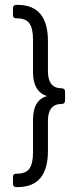

<svg xmlns="http://www.w3.org/2000/svg" viewBox="-20 -663 343 785"><path d="M176 -495V-372Q176 -302 232 -302Q246 -302 246 -288V-252Q246 -238 232 -238Q176 -238 176 -169V-46Q176 102 52 102H47Q33 102 33 88V61Q33 47 47 47H50Q86 47 100.5 26Q115 5 115 -40V-174Q115 -254 172 -270Q115 -289 115 -367V-501Q115 -546 100.5 -567Q86 -588 50 -588H47Q33 -588 33 -602V-629Q33 -643 47 -643H52Q176 -643 176 -495Z"/></svg>

Font: Rajdhani Medium
Style: Regular
Weight: 500
Designer: Satya Rajpurohit, Jyotish Sonowal
Foundry: Indian Type Foundry
Version: Version 1.201 February 1, 2022